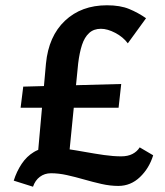

<svg xmlns="http://www.w3.org/2000/svg" viewBox="-20 -691 623 727"><path d="M118 -48 154 -450Q164 -554 226 -612.5Q288 -671 385 -671Q435 -671 469 -657Q503 -643 533 -622L464 -527Q446 -551 416.5 -566.5Q387 -582 362 -582Q335 -582 317.5 -566Q300 -550 290.5 -521Q281 -492 276 -451L236 -48ZM105 16 32 -7Q43 -42 62 -70.5Q81 -99 108.5 -115.5Q136 -132 172 -132Q199 -132 233 -127Q267 -122 303 -115.5Q339 -109 374 -104Q409 -99 439 -99Q464 -99 481.5 -108Q499 -117 509 -133L560 -103Q545 -54 510 -20.5Q475 13 428 13Q397 13 364 5.5Q331 -2 298 -11.5Q265 -21 233.5 -28Q202 -35 173 -35Q149 -35 131 -21.5Q113 -8 105 16ZM58 -283 68 -363 439 -373 429 -283Z"/></svg>

Font: Ysabeau Office
Style: Bold
Weight: 700
Designer: Christian Thalmann (Catharsis Fonts)
Version: Version 2.001;gftools[0.9.30]; featfreeze: tnum,lnum,ss02